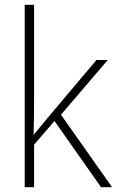

<svg xmlns="http://www.w3.org/2000/svg" viewBox="-20 -780 487 800"><path d="M122 -760V-381Q122 -339 121.5 -299.5Q121 -260 120 -218Q135 -236 148 -252Q161 -268 176 -286L382 -530H429L234 -302L447 0H401L207 -276L122 -177V0H83V-760Z"/></svg>

Font: Noto Sans Disp ExtLt
Style: Regular
Weight: 200
Designer: Monotype Design Team
Foundry: Monotype Imaging Inc.
Version: Version 2.000;GOOG;noto-source:20170915:90ef993387c0